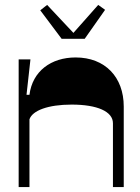

<svg xmlns="http://www.w3.org/2000/svg" viewBox="-20 -762 572 782"><path d="M56 0H100V-276C112 -312 176 -336 272 -336C376 -336 440 -308 440 -260V0H484V-328C484 -448 408 -528 288 -528C188 -528 112 -472 100 -376H88L104 -520H56ZM144 -720 231 -604H325L408 -722L380 -742L279 -628L172 -742Z"/></svg>

Font: Ribes
Style: Bold
Weight: 900
Designer: Luigi Gorlero
Foundry: Collletttivo
Version: Version 2.100;Glyphs 3.1.2 (3151)